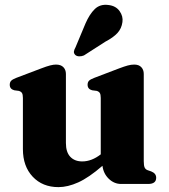

<svg xmlns="http://www.w3.org/2000/svg" viewBox="-20 -755 693 788"><path d="M74 -143V-353Q74 -367.5 70 -373.5Q66 -379.5 57 -382L38.5 -384.5Q20 -389.5 20 -407Q20 -417.5 25.8 -423.5Q31.5 -429.5 47 -435.5L148.5 -474Q172 -483 185.8 -486.5Q199.5 -490 209.5 -490Q230 -490 240.2 -479.2Q250.5 -468.5 250.5 -451.5V-168Q250.5 -130.5 268.5 -111.5Q286.5 -92.5 317.5 -92.5Q356 -92.5 393.5 -121.5V-353Q393.5 -367.5 389.5 -373.5Q385.5 -379.5 377 -382L358 -384.5Q339.5 -389.5 339.5 -407Q339.5 -417.5 345.2 -423.5Q351 -429.5 367 -435.5L468 -474Q490.5 -482.5 504.2 -486.2Q518 -490 531 -490Q550 -490 560 -479.2Q570 -468.5 570 -451.5V-93.5Q570 -75 573.8 -67.2Q577.5 -59.5 586 -56.5L600.5 -51.5Q621 -43.5 621 -25.5Q621 0 588 0H477Q448.5 0 426.5 -21.2Q404.5 -42.5 400.5 -74.5Q344.5 -26 301.2 -6.5Q258 13 220 13Q154.5 13 114.2 -29.8Q74 -72.5 74 -143ZM331 -659Q347.5 -697 369.2 -718Q391 -739 425 -734.5Q455.5 -731 470.8 -709.5Q486 -688 482.5 -664.5Q479 -638 462 -619.5Q445 -601 412.5 -584L324.5 -527.5Q315 -523.5 305 -523.8Q295 -524 289 -529.5Q282 -536.5 283.5 -544.5Q285 -552.5 290 -561Z"/></svg>

Font: Fraunces 9pt
Style: Bold
Weight: 700
Version: Version 1.000;[b76b70a41]